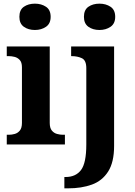

<svg xmlns="http://www.w3.org/2000/svg" viewBox="-20 -790 737 1050"><path d="M171 -626Q135 -626 110.5 -643.5Q86 -661 86 -698Q86 -736 110.5 -753Q135 -770 171 -770Q206 -770 231.5 -753Q257 -736 257 -698Q257 -661 231.5 -643.5Q206 -626 171 -626ZM17 0V-53H29Q44 -53 60.5 -57.5Q77 -62 88.5 -76Q100 -90 100 -118V-422Q100 -449 88 -462Q76 -475 59.5 -479Q43 -483 29 -483H17V-536H252V-118Q252 -90 263.5 -76Q275 -62 292 -57.5Q309 -53 323 -53H335V0ZM524 -626Q488 -626 463.5 -643.5Q439 -661 439 -698Q439 -736 463.5 -753Q488 -770 524 -770Q559 -770 584.5 -753Q610 -736 610 -698Q610 -661 584.5 -643.5Q559 -626 524 -626ZM332 240V178H339Q394 178 423 140Q452 102 452 0V-417Q452 -460 428 -471.5Q404 -483 372 -483H369V-536H604V8Q604 97 571.5 148Q539 199 482.5 219.5Q426 240 352 240Z"/></svg>

Font: Noto Serif Toto
Style: Bold
Weight: 700
Designer: Monotype Design Team
Foundry: Monotype Imaging Inc.
Version: Version 2.001; ttfautohint (v1.8.4.7-5d5b)